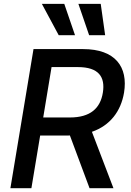

<svg xmlns="http://www.w3.org/2000/svg" viewBox="-20 -984 687 1004"><path d="M34.4 0H144.2L190 -275.2H329.2C334.9 -275.2 340.2 -275.2 345.5 -275.6L448.2 0H573.2L460.6 -294.7C556.1 -327.8 612.2 -402.3 628.6 -499.3C650.6 -633.9 583.1 -727.3 414.4 -727.3H155.2ZM198.9 -963.8 286.9 -800.1H372.2L316.1 -963.8ZM206 -369.7 249.6 -633.2H387.4C495.4 -633.2 531.2 -582.4 517.8 -499.3C504.6 -417.6 452.4 -369.7 345.2 -369.7ZM389.9 -963.8 446 -800.1H529.8L506.7 -963.8Z"/></svg>

Font: Margiela Sans Medium
Style: Italic
Weight: 500
Italic angle: -9.39999°
Designer: Stefan Endress, Andreas Faust
Version: Version 1.100;FEAKit 1.0